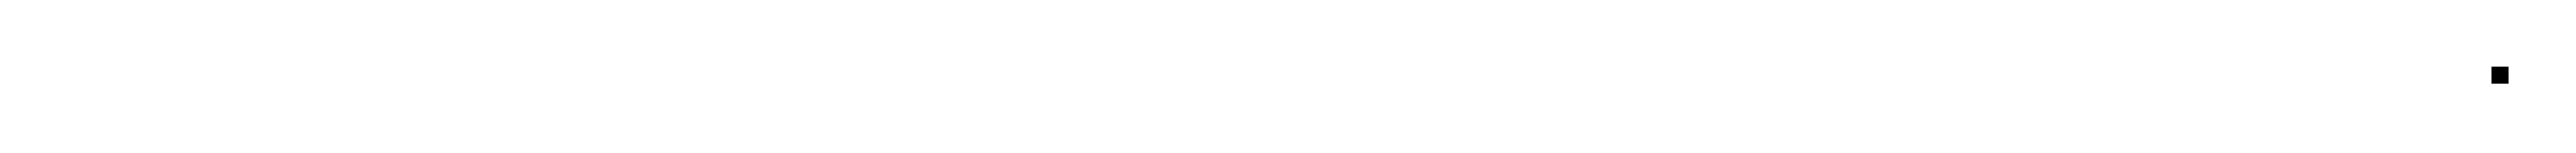

<svg xmlns="http://www.w3.org/2000/svg" viewBox="-20 -288 756 45"><path d="M711.3 -263.4H716.3V-268.4H711.3Z"/></svg>

Font: FRB American Cursive Just Endings
Style: Italic
Weight: 400
Italic angle: -25°
Version: Version 2.0;Modular Font Editor K font №1